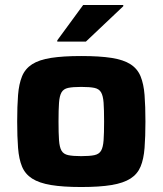

<svg xmlns="http://www.w3.org/2000/svg" viewBox="-20 -743 653 771"><path d="M306 8Q233 8 185 0Q137 -8 109 -26Q81 -44 68.5 -74Q56 -104 52.5 -149Q49 -194 49 -255Q49 -317 52.5 -361.5Q56 -406 68.5 -436.5Q81 -467 109 -485Q137 -503 185 -510.5Q233 -518 306 -518Q380 -518 428 -510.5Q476 -503 504 -485Q532 -467 544.5 -436.5Q557 -406 560.5 -361.5Q564 -317 564 -255Q564 -194 560.5 -149Q557 -104 544.5 -74Q532 -44 504 -26Q476 -8 428 0Q380 8 306 8ZM306 -116Q340 -116 359 -120Q378 -124 386 -138Q394 -152 396 -180Q398 -208 398 -255Q398 -303 396 -330.5Q394 -358 386 -372Q378 -386 359.5 -390Q341 -394 306 -394Q272 -394 253.5 -390Q235 -386 227 -372Q219 -358 217 -330.5Q215 -303 215 -255Q215 -208 217 -180Q219 -152 227 -138Q235 -124 254 -120Q273 -116 306 -116ZM210 -576V-581L314 -723H475V-718L325 -576Z"/></svg>

Font: Saira SemiExpanded
Style: Bold
Weight: 700
Width: 6
Designer: Hector Gatti with collaboration of the Omnibus-Type team
Foundry: Omnibus-Type
Version: Version 1.101